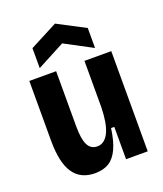

<svg xmlns="http://www.w3.org/2000/svg" viewBox="-140 -843 808 949"><g transform="rotate(-20 264.0 -368.5)"><path d="M197 13Q121 13 83.5 -42Q46 -97 46 -213V-527H187V-237Q187 -170 202.5 -139Q218 -108 252 -108Q272 -108 287.5 -120Q303 -132 313.5 -154.5Q324 -177 329.5 -209Q335 -241 336 -282V-527H477V-224V0H363V-170H346Q337 -104 318 -63.5Q299 -23 269.5 -5Q240 13 197 13ZM116 -569V-674L262 -750L407 -674V-569L262 -646Z"/></g></svg>

Font: Bricolage Grotesque 36pt SemiCondensed
Style: Bold
Weight: 700
Width: 4
Designer: Mathieu Triay
Foundry: Atelier Triay
Version: Version 1.001;gftools[0.9.33.dev8+g029e19f]